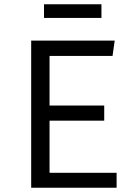

<svg xmlns="http://www.w3.org/2000/svg" viewBox="-20 -879 640 899"><path d="M455 -795V-859H186V-795ZM212 -617H507L517 -689H126V0H526V-70H212V-314H468V-385H212Z"/></svg>

Font: FiraMono Nerd Font
Style: Regular
Weight: 400
Designer: Carrois Corporate & Edenspiekermann AG
Foundry: Carrois Corporate GbR & Edenspiekermann AG
Version: Version 003.206;Nerd Fonts 3.3.0